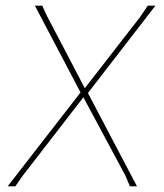

<svg xmlns="http://www.w3.org/2000/svg" viewBox="-20 -657 577 677"><path d="M528 -637 290 -329 463 0H438L422 -38L274 -314L59 -36L34 0H7L264 -331L103 -637H129L145 -602L279 -346L474 -597L501 -637Z"/></svg>

Font: Alegreya Sans SC Thin
Style: Italic
Weight: 100
Italic angle: -7°
Designer: Juan Pablo del Peral
Foundry: Huerta Tipografica
Version: Version 2.007